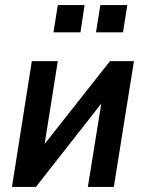

<svg xmlns="http://www.w3.org/2000/svg" viewBox="-20 -734 572 754"><path d="M27 0 105 -494H207L146 -110H109L412 -494H506L427 0H325L387 -385H423L121 0ZM357 -607 374 -714H480L463 -607ZM190 -607 207 -714H312L296 -607Z"/></svg>

Font: Nunito Sans 10pt Condensed
Style: Bold Italic
Weight: 700
Width: 3
Italic angle: -9°
Designer: Vernon Adams
Foundry: Vernon Adams
Version: Version 3.101;gftools[0.9.27]